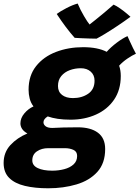

<svg xmlns="http://www.w3.org/2000/svg" viewBox="-85 -788 769 1058"><path d="M180.5 249.5Q107 249.5 51.8 236.2Q-3.5 223 -34.2 192.5Q-65 162 -65 110Q-65 52 -27.8 11.5Q9.5 -29 66 -52.5Q45.5 -64 36.5 -78.2Q27.5 -92.5 27.5 -108Q27.5 -137.5 49.2 -163.2Q71 -189 99.5 -201.5Q84.5 -221.5 78.5 -245.2Q72.5 -269 72.5 -293.5Q72.5 -371.5 113.8 -423.5Q155 -475.5 223.5 -501.8Q292 -528 373 -528Q453 -528 503 -502.5Q525.5 -528 558 -552.5Q590.5 -577 617.5 -589Q622 -578.5 630.5 -560.2Q639 -542 648 -523Q657 -504 664 -492Q643.5 -483 617.2 -465.2Q591 -447.5 571.5 -426Q580.5 -400.5 580.5 -369.5Q580.5 -293 543.8 -239Q507 -185 444.2 -156.8Q381.5 -128.5 303.5 -128.5Q264.5 -128.5 233.2 -133.2Q202 -138 178 -146.5Q154.5 -132 154.5 -114Q154.5 -101.5 166.5 -92.2Q178.5 -83 203.5 -83Q234 -84.5 265.2 -85.5Q296.5 -86.5 343.5 -86.5Q414.5 -86.5 454.5 -56.8Q494.5 -27 494.5 33Q494.5 112 451.2 159.5Q408 207 336.5 228.2Q265 249.5 180.5 249.5ZM317 -247.5Q366 -247.5 401 -271.5Q436 -295.5 436 -343.5Q436 -374.5 415 -393.2Q394 -412 360 -412Q328.5 -412 299.8 -401.5Q271 -391 252.8 -369.2Q234.5 -347.5 234.5 -314Q234.5 -282 257 -264.8Q279.5 -247.5 317 -247.5ZM203 152.5Q237.5 152.5 269 144.2Q300.5 136 320.2 118Q340 100 340 71.5Q340 47 319.5 37.8Q299 28.5 273 28.5H180.5Q144.5 28.5 118.8 45.8Q93 63 93 96Q93 124 123 138.2Q153 152.5 203 152.5ZM541 -762.5Q557 -755.5 577.5 -741Q598 -726.5 614.2 -712.8Q630.5 -699 634 -695.5Q601.5 -671.5 564 -646.5Q526.5 -621.5 494.8 -602.2Q463 -583 447 -575Q430 -575 406.8 -575.8Q383.5 -576.5 361.8 -577.5Q340 -578.5 326.5 -579.5Q278 -634 227.5 -711Q246 -725 280.5 -743Q315 -761 343 -768.5Q358 -733 377.8 -699.5Q397.5 -666 408.5 -653Q419.5 -661.5 441.5 -679Q463.5 -696.5 489.8 -718.5Q516 -740.5 541 -762.5Z"/></svg>

Font: Grandstander
Style: Bold Italic
Weight: 700
Italic angle: -15°
Designer: Tyler Finck
Foundry: Etcetera Type Co
Version: Version 1.200; ttfautohint (v1.8.3)